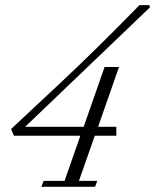

<svg xmlns="http://www.w3.org/2000/svg" viewBox="-20 -715 594 735"><path d="M138.2 0 147 -22.5H227.1L287.6 -195.3H33.2L22.5 -221.2L217.3 -403.3Q356.4 -533.7 513.7 -695.3H551.3L554.2 -687L76.2 -229.5H300.3L380.4 -458.5H435.5L355.5 -229.5H425.3V-195.3H342.8L282.2 -22.5H352.5L343.8 0Z"/></svg>

Font: Elstob Light
Style: Italic
Weight: 300
Italic angle: -20°
Designer: Peter S. Baker
Version: Version 1.015